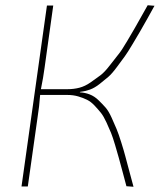

<svg xmlns="http://www.w3.org/2000/svg" viewBox="-20 -711 611 732"><path d="M286 -361 284 -359Q304 -358 322 -351Q340 -344 355 -329.5Q370 -315 382 -301.5Q394 -288 405.5 -262.5Q417 -237 424.5 -219Q432 -201 442.5 -167.5Q453 -134 458 -114.5Q463 -95 473.5 -56.5Q484 -18 489 1L462 -1Q457 -20 447.5 -55.5Q438 -91 433 -109Q428 -127 419 -157.5Q410 -188 403.5 -204Q397 -220 386 -244Q375 -268 365 -280.5Q355 -293 341 -308Q327 -323 312 -330.5Q297 -338 278 -343.5Q259 -349 237 -349H133Q130 -305 123 -262L86 0H62L159 -690H183L150 -453Q145 -415 136 -371H238Q261 -371 282.5 -376.5Q304 -382 325.5 -397Q347 -412 363 -424Q379 -436 400 -463.5Q421 -491 432.5 -505Q444 -519 465.5 -555.5Q487 -592 494.5 -605Q502 -618 525 -659Q537 -680 543 -691L569 -689Q565 -681 543 -642Q521 -603 514 -591Q507 -579 486.5 -544.5Q466 -510 456 -496.5Q446 -483 426.5 -456.5Q407 -430 393 -418Q379 -406 360 -391Q341 -376 323 -369.5Q305 -363 286 -361Z"/></svg>

Font: Ezarion Thin
Style: Italic
Weight: 250
Italic angle: -8°
Designer: Natanael Gama
Version: Version 1.001;PS 001.001;hotconv 1.0.70;makeotf.lib2.5.58329